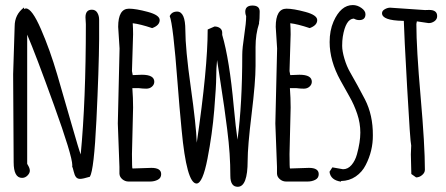

<svg xmlns="http://www.w3.org/2000/svg" viewBox="-20 -694 1738 748"><path d="M31.2 -404.8 37.1 -591.3Q37.1 -637.7 73.7 -665V-658.7Q77.6 -661.1 81.1 -661.1Q104.5 -661.1 139.6 -580.3Q174.8 -499.5 203.1 -402.8Q231.4 -306.2 259.5 -207.8Q287.6 -109.4 294.4 -92.3Q314.5 -301.8 314.5 -599.6L313 -626.5Q313 -656.2 337.9 -656.2Q352.1 -656.2 359.1 -644.5Q366.2 -632.8 366.2 -617.2V-541.5Q365.2 -423.8 355.7 -227.3Q346.2 -30.8 330.1 -5.4Q302.7 2.9 292.2 2.9Q281.7 2.9 276.1 -4.2Q270.5 -11.2 267.1 -25.9Q263.7 -40.5 261.2 -45.4L261.7 -49.8Q261.7 -86.9 189.9 -285.6Q118.2 -484.4 85.9 -559.1V-55.7Q86.9 -53.7 89.8 -48.8Q96.2 -38.1 96.2 -28.8Q96.2 -19.5 87.2 -10.3Q78.1 -1 65.9 -1Q33.2 -1 33.2 -62Z M445.8 -504.9 440.4 -589.4Q440.4 -660.2 482.4 -660.2Q509.3 -660.2 555.7 -647.7Q602.1 -635.3 602.1 -615.7Q602.1 -595.2 572.8 -584.5Q526.4 -600.1 497.1 -603.5Q498.5 -582 498.5 -560.5L494.1 -417Q494.1 -416 497.1 -401.4L532.7 -402.8Q581.1 -402.8 581.1 -375.5Q581.1 -364.7 572.3 -356.7Q563.5 -348.6 550 -348.6Q536.6 -348.6 521 -350.6H495.6Q498.5 -312.5 498.5 -274.9Q498.5 -274.9 494.1 -93.8Q494.1 -37.6 496.1 -37.6L569.8 -40Q607.9 -40 607.9 -15.6Q607.9 -0.5 594.7 6.3Q581.5 13.2 564.9 13.2H480.5Q467.3 13.2 456.5 4.2Q445.8 -4.9 445.3 -17.6V-43.9L439 -212.9Z M935.5 -647.9Q935.5 -672.4 963.6 -672.4Q991.7 -672.4 991.7 -648.9Q991.7 -617.2 989.3 -607.9V-602.5Q975.6 -561 975.6 -510.7V-437.5Q975.6 -375 960.2 -249.3Q944.8 -123.5 944.8 -67.9Q944.8 33.7 906.2 33.7Q877.4 33.7 877.4 -9Q877.4 -51.8 874.5 -95.2Q871.6 -138.7 865 -190.9Q858.4 -243.2 853.5 -277.1Q848.6 -311 838.9 -374.3Q829.1 -437.5 825.7 -460Q822.3 -426.8 822.3 -393.1Q822.3 -359.4 814.7 -265.9Q807.1 -172.4 788.3 -75.7Q769.5 21 745.6 21Q707 20.5 687.5 -188.5Q678.7 -278.3 671.9 -369.1Q654.3 -601.6 641.1 -631.3Q649.4 -648.9 669.9 -648.9Q702.1 -648.9 702.1 -576.4Q702.1 -503.9 723.1 -355.2Q744.1 -206.5 746.6 -138.2Q789.1 -427.7 789.1 -579.1L815.9 -590.8Q828.1 -590.8 836.9 -584.5Q845.7 -578.1 845.7 -566.4V-558.1Q874 -461.9 890.6 -279.3Q898.4 -195.8 905.3 -149.9Q923.8 -288.6 923.8 -480.5Q923.8 -505.9 931.4 -555.7Q939 -605.5 939 -630.9Q935.5 -639.6 935.5 -647.9Z M1059.6 -504.9 1054.2 -589.4Q1054.2 -660.2 1096.2 -660.2Q1123 -660.2 1169.4 -647.7Q1215.8 -635.3 1215.8 -615.7Q1215.8 -595.2 1186.5 -584.5Q1140.1 -600.1 1110.8 -603.5Q1112.3 -582 1112.3 -560.5L1107.9 -417Q1107.9 -416 1110.8 -401.4L1146.5 -402.8Q1194.8 -402.8 1194.8 -375.5Q1194.8 -364.7 1186 -356.7Q1177.2 -348.6 1163.8 -348.6Q1150.4 -348.6 1134.8 -350.6H1109.4Q1112.3 -312.5 1112.3 -274.9Q1112.3 -274.9 1107.9 -93.8Q1107.9 -37.6 1109.9 -37.6L1183.6 -40Q1221.7 -40 1221.7 -15.6Q1221.7 -0.5 1208.5 6.3Q1195.3 13.2 1178.7 13.2H1094.2Q1081.1 13.2 1070.3 4.2Q1059.6 -4.9 1059.1 -17.6V-43.9L1052.7 -212.9Z M1274.9 -42 1316.4 -34.7Q1335.4 -34.7 1349.6 -51.3Q1363.8 -67.9 1370.6 -92.8Q1383.8 -140.6 1383.8 -177.5Q1383.8 -214.4 1371.6 -250.5Q1359.4 -286.6 1341.6 -317.6Q1323.7 -348.6 1306.2 -380.9Q1264.2 -457 1264.2 -530.3Q1264.2 -575.2 1279.3 -609.9Q1307.6 -674.3 1354.5 -674.3Q1372.1 -674.3 1387.9 -663.1Q1403.8 -651.9 1403.8 -638.7Q1403.8 -615.7 1379.4 -615.7Q1368.7 -615.7 1358.4 -621.6Q1326.7 -620.1 1315.4 -550.8Q1313 -535.6 1313 -515.4Q1313 -495.1 1321.8 -465.3Q1330.6 -435.5 1344 -412.4Q1357.4 -389.2 1372.8 -361.1Q1388.2 -333 1401.9 -306.6Q1433.1 -245.6 1432.6 -167Q1433.1 -106.4 1404.8 -51.3Q1391.1 -23.9 1366 -6.6Q1340.8 10.7 1308.6 11.2V13.7Q1267.6 7.8 1263.7 -24.9Z M1582.5 -16.1 1580.6 -92.8Q1580.6 -93.3 1582 -127Q1578.1 -139.6 1566.2 -352.5Q1554.2 -565.4 1553.2 -612.8Q1551.3 -612.8 1549.3 -612.8Q1468.3 -614.3 1468.3 -642.6Q1468.3 -651.9 1479 -658Q1489.7 -664.1 1500 -664.1Q1500 -664.1 1635.7 -654.8L1651.9 -655.3Q1683.1 -655.3 1683.1 -631.3Q1683.1 -619.1 1672.9 -611.6Q1662.6 -604 1649.9 -604L1604 -610.8L1602.1 -600.6Q1602.1 -505.9 1618.7 -316.9Q1635.3 -127.9 1635.3 -32.7Q1635.3 -21 1624.5 -12Q1613.8 -2.9 1601.1 -2.9Z"/></svg>

Font: Amatic
Style: Bold
Weight: 700
Width: 3
Version: Version 2.000; ttfautohint (v0.92-dirty) -l 8 -r 50 -G 50 -x